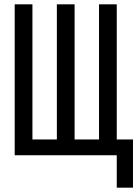

<svg xmlns="http://www.w3.org/2000/svg" viewBox="-20 -718 640 888"><path d="M520 0H48V-698H130V-73H243V-698H325V-73H438V-698H520V-73H595V150H520Z"/></svg>

Font: PlemolJP35 Console
Style: Regular
Weight: 400
Version: v2.0.3; ttfautohint (v1.8.4.7-5d5b-dirty) -l 6 -r 45 -G 200 